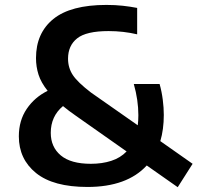

<svg xmlns="http://www.w3.org/2000/svg" viewBox="-20 -770 822 800"><path d="M344.5 9Q202 9 130.2 -49Q58.5 -107 58.5 -202Q58.5 -268 91.5 -316.5Q124.5 -365 178.5 -391.5Q151 -426 140.5 -459Q130 -492 130 -528Q130 -632 202.2 -690.8Q274.5 -749.5 423.5 -749.5Q460 -749.5 491.8 -746Q523.5 -742.5 551.5 -737V-627Q494 -640.5 432.5 -640.5Q339.5 -640.5 301.5 -610.2Q263.5 -580 263.5 -525.5Q263.5 -487.5 283.5 -457.2Q303.5 -427 359 -384.5L554 -248Q556.5 -267.5 556.5 -290Q556.5 -353 537.5 -420H645Q654 -388 658.2 -354.5Q662.5 -321 662.5 -291Q662.5 -231 648 -182L782.5 -87.5L720.5 10L591.5 -80.5Q509 9 344.5 9ZM191.5 -216.5Q191.5 -157.5 233.2 -122.5Q275 -87.5 358.5 -87.5Q405.5 -87.5 443.5 -99.8Q481.5 -112 507.5 -139L297 -287Q266.5 -308 242.5 -328Q191.5 -285.5 191.5 -216.5Z"/></svg>

Font: Encode Sans SmBold
Style: Regular
Weight: 600
Designer: Multiple Designers
Foundry: Impallari Type
Version: Version 3.002; ttfautohint (v1.8.3) -l 8 -r 50 -G 200 -x 14 